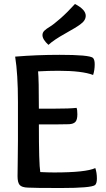

<svg xmlns="http://www.w3.org/2000/svg" viewBox="-20 -941 531 963"><path d="M383 -819Q365 -805 307.5 -773Q250 -741 223 -716Q193 -743 193 -765Q193 -778 203 -787.5Q213 -797 230 -807Q247 -817 282 -847.5Q317 -878 356 -921Q410 -893 410 -862Q410 -838 383 -819ZM171 -583Q175 -544 175 -396H250Q330 -396 364 -400Q368 -391 368 -368Q368 -340 358 -329.5Q348 -319 326 -318Q301 -317 259 -317H175Q175 -118 182 -78Q224 -76 251 -76Q411 -76 458 -98Q466 -75 466 -45Q466 -22 457 -13Q438 2 286 2Q150 2 120 0Q89 -1 78.5 -13.5Q68 -26 68 -57Q68 -76 69 -139Q70 -202 70 -236V-430Q70 -570 56 -657Q165 -666 279 -666Q427 -666 446 -651Q455 -642 455 -619Q455 -589 447 -565Q392 -586 273 -586Q225 -586 171 -583Z"/></svg>

Font: Overlock
Style: Bold
Weight: 700
Designer: Dario Muhafara
Foundry: Dario Manuel Muhafara
Version: Version 1.001